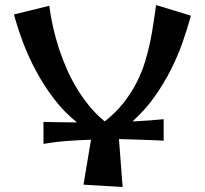

<svg xmlns="http://www.w3.org/2000/svg" viewBox="-20 -728 811 759"><path d="M627 -171.9Q609.4 -172.9 586.9 -173.8Q564.5 -174.8 540.5 -175.5Q516.6 -176.3 493.2 -177Q469.7 -177.7 450.2 -178.2L464.8 11.2L310.1 2L339.8 -175.8Q314.9 -174.8 289.8 -173.6Q264.6 -172.4 240.5 -170.4Q216.3 -168.5 193.6 -165.5Q170.9 -162.6 151.9 -159.2V-246.1Q164.1 -245.6 180.9 -245.4Q197.8 -245.1 215.8 -244.9Q233.9 -244.6 252 -244.4Q270 -244.1 284.2 -244.1Q232.9 -285.2 192.6 -338.4Q152.3 -391.6 121.6 -449.2Q90.8 -506.8 69.6 -564.2Q48.3 -621.6 35.2 -670.9L174.8 -705.1Q186 -618.7 213.4 -535.2Q225.1 -499.5 241.5 -461.2Q257.8 -422.9 279.8 -385.3Q301.8 -347.7 330.1 -312.5Q358.4 -277.3 394 -248Q437.5 -282.2 468.3 -321.3Q499 -360.4 520 -401.6Q541 -442.9 553.7 -484.9Q566.4 -526.9 574.5 -566.7Q582.5 -606.4 587.4 -642.3Q592.3 -678.2 597.2 -708L734.9 -666Q721.7 -618.7 703.1 -564.7Q684.6 -510.7 657.2 -455.8Q629.9 -400.9 592.3 -347.4Q554.7 -293.9 503.9 -248Q537.1 -249.5 568.1 -251.7Q599.1 -253.9 627 -256.8Z"/></svg>

Font: Original Surfer
Style: Regular
Weight: 400
Designer: Astigmatic (AOETI)
Foundry: Astigmatic (AOETI)
Version: Version 1.001